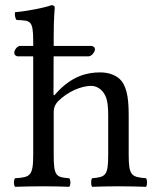

<svg xmlns="http://www.w3.org/2000/svg" viewBox="-20 -718 597 740"><path d="M187 -285.9C187 -307 196 -319.3 204 -328C242 -365.3 292.6 -387 332 -387C352.4 -387 373.4 -373.9 385 -351C395 -331.2 397 -304 397 -274V-122C397 -40 387 -36 335 -31C330 -25 330 -4 335 2C363 1 397 0 437 0C477 0 510 1 543 2C548 -4 548 -25 543 -31C487 -36 476 -40 476 -122V-271C476 -326 472.3 -374.5 449 -405C432.2 -427 401 -439 366 -439C316.9 -439 257 -426 196 -358C192.6 -354.2 186.2 -344 186.2 -358L186.7 -501H323C335.3 -503 346 -518.8 346 -528.4C346 -533.2 342.3 -539.7 333 -541H186.9L187 -583C187 -648 191 -688 191 -688C191 -695 187 -698 178 -698C153 -688 78 -674 38 -671C36 -663 38 -647 44 -641C96 -638 108 -643 108 -559V-541H56C44 -538.7 35 -524 35 -514.4C35 -508.8 38 -503 47 -501H108V-122C108 -39 96.2 -35 38.2 -31C32.2 -25 32.2 -4 38.2 2C71.2 1 108 0 148 0C186 0 218.8 1 246.8 2C252.8 -4 252.8 -25 246.8 -31C196 -35 187 -39 187 -122Z"/></svg>

Font: Libertinus Math
Style: Regular
Weight: 400
Designer: Philipp H. Poll
Foundry: Khaled Hosny
Version: Version 6.2